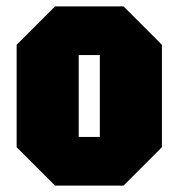

<svg xmlns="http://www.w3.org/2000/svg" viewBox="-20 -580 558 600"><path d="M32 -120V-440L152 -560H366L486 -440V-120L366 0H152ZM226 -152H292V-408H226Z"/></svg>

Font: Tektur Condensed ExtraBold
Style: Regular
Weight: 800
Width: 3
Designer: Adam Jagosz
Foundry: Adam Jagosz
Version: Version 1.005;gftools[0.9.30]